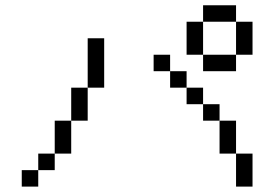

<svg xmlns="http://www.w3.org/2000/svg" viewBox="-20 -770 1040 728"><path d="M125 -125H62.5V-62.5H125ZM125 -125H187.5V-187.5H125ZM875 -187.5Q875 -187.5 875 -62.5H937.5Q937.5 -62.5 937.5 -187.5ZM187.5 -187.5H250Q250 -187.5 250 -312.5H187.5Q187.5 -312.5 187.5 -187.5ZM875 -187.5Q875 -187.5 875 -312.5H812.5Q812.5 -312.5 812.5 -187.5ZM250 -312.5H312.5Q312.5 -312.5 312.5 -437.5H250Q250 -437.5 250 -312.5ZM812.5 -312.5V-375H750V-312.5ZM750 -375V-437.5H687.5V-375ZM312.5 -437.5H375V-625H312.5ZM687.5 -437.5V-500H625V-437.5ZM625 -500V-562.5H562.5V-500ZM750 -562.5V-500H875V-562.5ZM750 -562.5Q750 -562.5 750 -687.5H687.5Q687.5 -687.5 687.5 -562.5ZM875 -562.5H937.5Q937.5 -562.5 937.5 -687.5H875Q875 -687.5 875 -562.5ZM750 -687.5H875V-750H750Z"/></svg>

Font: BFUnifontExMono
Style: Regular
Weight: 500
Version: Version 15.0.06